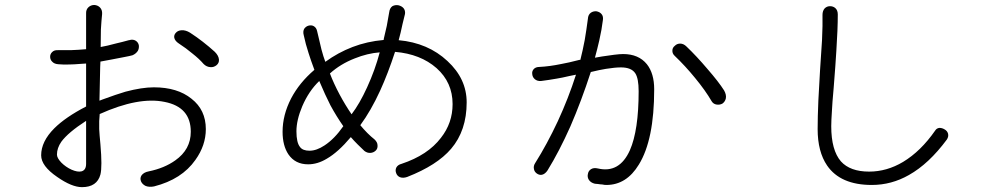

<svg xmlns="http://www.w3.org/2000/svg" viewBox="-20 -772 4040 772"><path d="M212.9 -570.3Q198.2 -571.3 189.5 -562.5Q181.6 -554.7 181.6 -543.9Q181.6 -532.2 189.5 -524.4Q198.2 -514.6 214.8 -513.7Q235.4 -511.7 258.8 -512.7Q274.4 -512.7 310.5 -515.6L326.2 -516.6V-343.8Q243.2 -300.8 198.2 -255.9Q145.5 -203.1 145.5 -147.5Q145.5 -104.5 210 -60.5Q268.6 -19.5 309.6 -19.5Q370.1 -19.5 383.8 -70.3Q391.6 -101.6 383.8 -191.4Q379.9 -231.4 378.9 -252.9Q377.9 -287.1 380.9 -313.5Q537.1 -383.8 641.6 -362.3Q747.1 -341.8 747.1 -242.2Q747.1 -170.9 684.6 -127Q640.6 -95.7 578.1 -83Q557.6 -79.1 548.8 -66.4Q542 -55.7 546.9 -43Q551.8 -31.2 565.4 -24.4Q580.1 -18.6 599.6 -22.5Q710.9 -50.8 765.6 -128.9Q807.6 -187.5 807.6 -252.9Q807.6 -330.1 750 -375Q693.4 -420.9 598.6 -420.9Q550.8 -420.9 484.4 -403.3Q448.2 -392.6 392.6 -372.1L379.9 -367.2L382.8 -502L383.8 -524.4L425.8 -532.2Q460.9 -539.1 476.6 -542Q502.9 -546.9 512.7 -549.8Q526.4 -555.7 534.2 -567.4Q540 -578.1 538.1 -590.8Q535.2 -602.5 525.4 -608.4Q514.6 -615.2 499 -610.4H498Q469.7 -602.5 448.2 -597.7Q408.2 -586.9 384.8 -583Q384.8 -620.1 385.7 -653.3Q387.7 -688.5 390.6 -715.8Q391.6 -732.4 381.8 -742.2Q373 -751 359.4 -752Q345.7 -752 335.9 -743.2Q325.2 -733.4 326.2 -716.8V-574.2Q294.9 -571.3 263.7 -570.3Q238.3 -570.3 212.9 -570.3ZM326.2 -113.3Q326.2 -87.9 307.6 -83Q292 -79.1 267.6 -89.8Q244.1 -100.6 226.6 -118.2Q209 -136.7 209 -150.4Q209 -176.8 226.6 -202.1Q253.9 -239.3 326.2 -286.1ZM744.1 -640.6Q726.6 -651.4 710 -650.4Q695.3 -649.4 687.5 -640.6Q678.7 -631.8 680.7 -620.1Q683.6 -607.4 698.2 -597.7Q728.5 -578.1 753.9 -556.6Q781.2 -535.2 798.8 -514.6Q810.5 -502.9 826.2 -502Q839.8 -501 850.6 -509.8Q861.3 -518.6 860.4 -532.2Q859.4 -547.9 843.8 -563.5Q821.3 -584 794.9 -604.5Q772.5 -622.1 744.1 -640.6Z M1544.9 -722.7Q1541 -698.2 1535.2 -668Q1531.2 -649.4 1523.4 -617.2L1522.5 -611.3Q1456.1 -605.5 1397.5 -583Q1338.9 -560.5 1288.1 -523.4Q1280.3 -543.9 1272.5 -573.2Q1268.6 -588.9 1259.8 -627L1254.9 -647.5Q1252 -661.1 1241.2 -667Q1232.4 -671.9 1220.7 -668.9Q1210 -666 1203.1 -656.2Q1197.3 -645.5 1201.2 -630.9Q1209 -593.8 1220.7 -558.6Q1228.5 -533.2 1244.1 -491.2Q1183.6 -439.5 1150.4 -376Q1116.2 -309.6 1116.2 -242.2Q1116.2 -186.5 1139.6 -151.4Q1167 -111.3 1218.8 -111.3Q1256.8 -111.3 1293.9 -133.8Q1339.8 -160.2 1390.6 -220.7Q1402.3 -207 1418 -191.4Q1431.6 -177.7 1445.3 -165Q1457 -156.2 1469.7 -157.2Q1482.4 -158.2 1491.2 -167Q1499 -174.8 1498 -187.5Q1498 -200.2 1485.4 -211.9Q1472.7 -221.7 1457 -237.3Q1442.4 -252 1428.7 -268.6Q1471.7 -327.1 1508.8 -408.2Q1540 -476.6 1568.4 -563.5Q1670.9 -554.7 1735.4 -498Q1799.8 -440.4 1799.8 -353.5Q1799.8 -277.3 1752.9 -217.8Q1700.2 -148.4 1594.7 -113.3Q1579.1 -109.4 1573.2 -97.7Q1568.4 -86.9 1573.2 -75.2Q1577.1 -64.5 1587.9 -59.6Q1600.6 -54.7 1617.2 -60.5Q1737.3 -107.4 1793.9 -173.8Q1856.4 -247.1 1856.4 -360.4Q1856.4 -455.1 1779.3 -526.4Q1701.2 -599.6 1583 -610.4Q1585.9 -622.1 1590.8 -640.6Q1593.8 -652.3 1598.6 -675.8L1608.4 -715.8Q1610.4 -729.5 1602.5 -739.3Q1594.7 -748 1581.1 -751Q1568.4 -752.9 1557.6 -747.1Q1546.9 -739.3 1544.9 -722.7ZM1506.8 -561.5Q1488.3 -491.2 1456.1 -420.9Q1425.8 -354.5 1393.6 -312.5Q1368.2 -349.6 1345.7 -391.6Q1321.3 -437.5 1306.6 -476.6Q1348.6 -514.6 1406.2 -537.1Q1457 -557.6 1506.8 -561.5ZM1263.7 -446.3Q1288.1 -388.7 1308.6 -348.6Q1333 -303.7 1360.4 -264.6Q1325.2 -213.9 1285.2 -187.5Q1252.9 -166 1224.6 -166Q1197.3 -166 1186.5 -180.7Q1171.9 -198.2 1171.9 -244.1Q1171.9 -289.1 1195.3 -344.7Q1221.7 -406.2 1263.7 -446.3Z M2343.8 -696.3Q2337.9 -651.4 2331.1 -611.3Q2323.2 -569.3 2313.5 -531.2H2309.6Q2264.6 -519.5 2236.3 -514.6Q2189.5 -504.9 2149.4 -502.9Q2133.8 -502.9 2126 -494.1Q2118.2 -485.4 2120.1 -473.6Q2121.1 -461.9 2129.9 -454.1Q2139.6 -445.3 2155.3 -446.3Q2186.5 -450.2 2219.7 -456.1Q2238.3 -459 2271.5 -466.8L2295.9 -471.7Q2265.6 -377 2222.7 -284.2Q2179.7 -192.4 2131.8 -116.2Q2124 -104.5 2127 -91.8Q2128.9 -81.1 2138.7 -74.2Q2148.4 -67.4 2159.2 -69.3Q2171.9 -72.3 2181.6 -86.9Q2228.5 -163.1 2273.4 -263.7Q2317.4 -365.2 2355.5 -482.4Q2391.6 -491.2 2416 -495.1Q2453.1 -501 2476.6 -501Q2518.6 -501 2534.2 -477.5Q2547.9 -457 2547.9 -405.3Q2547.9 -248 2512.7 -168Q2470.7 -74.2 2383.8 -94.7Q2367.2 -98.6 2356.4 -91.8Q2345.7 -85 2343.8 -72.3Q2340.8 -59.6 2347.7 -48.8Q2355.5 -37.1 2372.1 -33.2L2383.8 -32.2Q2395.5 -30.3 2401.4 -30.3Q2410.2 -28.3 2418 -28.3Q2499 -28.3 2548.8 -110.4Q2610.4 -210 2610.4 -413.1Q2610.4 -476.6 2581.1 -513.7Q2547.9 -554.7 2485.4 -554.7Q2472.7 -554.7 2449.2 -551.8Q2434.6 -549.8 2400.4 -544.9L2372.1 -540Q2381.8 -575.2 2389.6 -609.4Q2399.4 -652.3 2404.3 -692.4Q2406.2 -707 2398.4 -715.8Q2390.6 -724.6 2377.9 -726.6Q2365.2 -727.5 2355.5 -720.7Q2344.7 -712.9 2343.8 -696.3ZM2740.2 -585Q2728.5 -596.7 2714.8 -596.7Q2702.1 -596.7 2693.4 -587.9Q2683.6 -580.1 2683.6 -569.3Q2682.6 -556.6 2693.4 -546.9Q2735.4 -506.8 2774.4 -459Q2816.4 -408.2 2841.8 -364.3Q2848.6 -353.5 2861.3 -351.6Q2874 -349.6 2884.8 -355.5Q2895.5 -363.3 2898.4 -376Q2901.4 -390.6 2891.6 -408.2Q2870.1 -442.4 2824.2 -495.1Q2781.2 -545.9 2740.2 -585Z M3287.1 -711.9Q3288.1 -672.9 3285.2 -610.4Q3283.2 -572.3 3277.3 -490.2Q3272.5 -407.2 3270.5 -368.2Q3267.6 -300.8 3267.6 -252.9Q3267.6 -162.1 3305.7 -106.4Q3359.4 -28.3 3485.4 -28.3Q3564.5 -28.3 3634.8 -68.4Q3714.8 -113.3 3787.1 -210.9Q3794.9 -222.7 3792 -234.4Q3789.1 -245.1 3779.3 -251Q3768.6 -257.8 3757.8 -257.8Q3746.1 -256.8 3740.2 -247.1Q3682.6 -164.1 3611.3 -121.1Q3545.9 -82 3474.6 -82Q3398.4 -82 3361.3 -123Q3322.3 -168 3322.3 -264.6Q3322.3 -286.1 3325.2 -329.1Q3326.2 -354.5 3332 -418Q3339.8 -515.6 3342.8 -567.4Q3348.6 -655.3 3348.6 -713.9Q3348.6 -730.5 3338.9 -739.3Q3330.1 -747.1 3317.4 -747.1Q3304.7 -747.1 3295.9 -738.3Q3287.1 -728.5 3287.1 -711.9Z"/></svg>

Font: Gulim
Style: Regular
Weight: 400
Version: Version 2.21